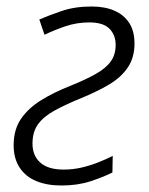

<svg xmlns="http://www.w3.org/2000/svg" viewBox="-20 -561 459 591"><path d="M169 10Q125 10 92 -3.5Q59 -17 40.5 -45Q22 -73 22 -114Q22 -162 44.5 -195Q67 -228 106.5 -252.5Q146 -277 197 -297Q244 -316 275 -333.5Q306 -351 321 -372Q336 -393 336 -423Q336 -453 317 -472.5Q298 -492 255 -492Q216 -492 181 -480Q146 -468 117 -454L101 -501Q131 -514 171 -527.5Q211 -541 262 -541Q303 -541 332.5 -528Q362 -515 378 -490Q394 -465 394 -427Q394 -384 373.5 -353.5Q353 -323 316 -301Q279 -279 230 -259Q181 -239 147.5 -220.5Q114 -202 97 -178.5Q80 -155 80 -119Q80 -82 104 -60.5Q128 -39 176 -39Q204 -39 230 -45Q256 -51 280.5 -60.5Q305 -70 327 -81L326 -30Q298 -16 258.5 -3Q219 10 169 10Z"/></svg>

Font: Noto Sans Display Light
Style: Italic
Weight: 300
Italic angle: -12°
Designer: Monotype Design Team
Foundry: Monotype Imaging Inc.
Version: Version 2.003